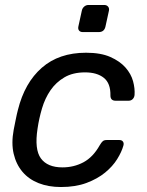

<svg xmlns="http://www.w3.org/2000/svg" viewBox="-20 -742 591 772"><path d="M35 -220Q38 -235 43 -260Q48 -285 52 -300Q79 -409 148 -469.5Q217 -530 326 -530Q385 -530 423.5 -513Q462 -496 484.5 -470.5Q507 -445 515 -415.5Q523 -386 521 -360Q520 -350 513.5 -343.5Q507 -337 497 -337H445Q424 -337 424 -358Q425 -407 397.5 -429Q370 -451 322 -451Q273 -451 239 -431Q205 -411 183 -379Q161 -347 149 -306.5Q137 -266 131 -225Q118 -141 144.5 -105Q171 -69 231 -69Q277 -69 315.5 -89.5Q354 -110 381 -158Q388 -170 393.5 -174.5Q399 -179 409 -179H460Q470 -179 474.5 -172.5Q479 -166 476 -156Q469 -131 451 -102Q433 -73 402.5 -48Q372 -23 328 -6.5Q284 10 225 10Q175 10 135.5 -5.5Q96 -21 70.5 -51Q45 -81 35 -123.5Q25 -166 35 -220ZM295 -635 309 -699Q311 -709 318.5 -715.5Q326 -722 336 -722H399Q409 -722 414.5 -715.5Q420 -709 418 -699L404 -635Q399 -613 377 -613H313Q303 -613 298 -619Q293 -625 295 -635Z"/></svg>

Font: SVN-Rubik
Style: Italic
Weight: 400
Italic angle: -12°
Designer: Hubert and Fischer
Foundry: Hubert & Fischer
Version: Version 2.101; ttfautohint (v1.8.3)